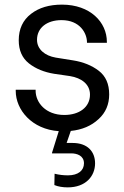

<svg xmlns="http://www.w3.org/2000/svg" viewBox="-20 -561 536 830"><path d="M452 -153C452 -198 437 -232 407 -255C377 -278 340 -293 296 -300L221 -312C174 -320 140 -348 140 -389C140 -440 182 -474 246 -474C326 -474 356 -417 356 -378V-376H442V-380C442 -465 370 -541 248 -541C193 -541 149 -528 114 -501C79 -474 61 -436 61 -387C61 -343 76 -310 105 -287C134 -264 171 -249 214 -242L283 -232C332 -224 369 -197 369 -152C369 -97 322 -64 258 -64C177 -64 134 -118 134 -169V-173H48V-168C48 -86 118 -2 234 6L205 99V102H288C313 102 343 112 343 145C343 176 318 197 274 197C255 197 236 195 216 190L215 239C232 246 252 249 273 249C350 249 391 201 391 145C391 94 358 57 294 57H268L286 5C335 0 375 -17 406 -46C437 -74 452 -110 452 -153Z"/></svg>

Font: Be Vietnam
Style: Regular
Weight: 400
Designer: Gabriel Lam
Foundry: TypeRant
Version: Version 4.000